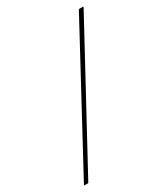

<svg xmlns="http://www.w3.org/2000/svg" viewBox="-177 -732 706 809"><g transform="rotate(-30 176.0 -327.5)"><path d="M-9 0Q-13 0 -10 -4L340 -653Q342 -655 345 -655H359Q361 -655 362 -654.5Q363 -654 362 -651L10 -2Q9 0 6 0Z"/></g></svg>

Font: Sofia Sans Semi Condensed Thin
Style: Italic
Weight: 250
Italic angle: -9°
Version: Version 4.100